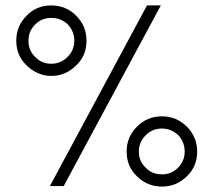

<svg xmlns="http://www.w3.org/2000/svg" viewBox="-20 -686 787 708"><path d="M78 -445Q40 -481 40 -536Q40 -590 78 -628Q114 -666 169 -666Q223 -666 261 -628Q299 -590 299 -536Q299 -481 261 -445Q222 -406 169 -406Q143 -406 119.5 -416.5Q96 -427 78 -445ZM215 0H164L522 -666H573ZM85 -536Q85 -499 110 -476Q133 -451 169 -451Q204 -451 229 -476Q254 -501 254 -536Q254 -570 230 -596Q204 -620 169 -620Q134 -620 109.5 -595.5Q85 -571 85 -536ZM485 -36Q447 -72 447 -127Q447 -181 485 -219Q523 -257 577 -257Q631 -257 669 -219Q707 -181 707 -127Q707 -72 669 -36Q631 2 577 2Q523 2 485 -36ZM492 -127Q492 -91 517 -68Q540 -43 577 -43Q612 -43 636.5 -67.5Q661 -92 661 -127Q661 -162 637 -188Q611 -212 577 -212Q542 -212 517 -187Q492 -162 492 -127Z"/></svg>

Font: Sulphur Point Light
Style: Regular
Weight: 300
Designer: Noponies / Dale Sattler
Foundry: Noponies
Version: Version 1.000; ttfautohint (v1.8)